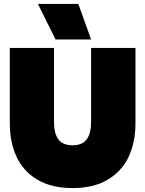

<svg xmlns="http://www.w3.org/2000/svg" viewBox="-20 -943 740 978"><path d="M173 -923H379L444 -742H263ZM30 -315V-699H255V-322Q255 -263 277.5 -233Q300 -203 350 -203Q399 -203 421.5 -233Q444 -263 444 -322V-699H670V-315Q670 -219 635.5 -145Q601 -71 529 -28Q457 15 350 15Q242 15 170 -28Q98 -71 64 -145Q30 -219 30 -315Z"/></svg>

Font: Readiness Black
Style: Regular
Weight: 900
Designer: Katatrad Team
Foundry: CadsonDemak
Version: Version 1.00;April 23, 2019;FontCreator 11.5.0.2425 64-bit; 